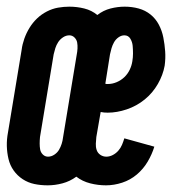

<svg xmlns="http://www.w3.org/2000/svg" viewBox="-23 -548 543 576"><path d="M120 8Q99 8 80 4Q61 0 45 -10.5Q29 -21 18 -36.5Q7 -52 2.5 -71Q-2 -90 -2.5 -110Q-3 -130 1 -151L42 -399Q44 -415 50 -432Q56 -449 65.5 -464.5Q75 -480 88 -492.5Q101 -505 117.5 -513.5Q134 -522 151 -525Q168 -528 185 -528Q208 -528 230 -522.5Q252 -517 269 -503Q287 -517 308.5 -522.5Q330 -528 351 -528Q373 -528 393 -522.5Q413 -517 428.5 -504.5Q444 -492 453.5 -474Q463 -456 467 -435.5Q471 -415 472.5 -394Q474 -373 471 -351Q466 -323 450.5 -296Q435 -269 411 -249.5Q387 -230 357.5 -220Q328 -210 300 -210Q294 -210 289 -210.5Q284 -211 279 -212L266 -137Q265 -127 264.5 -117Q264 -107 267 -98Q270 -89 278 -83.5Q286 -78 296 -78Q306 -78 315.5 -83Q325 -88 332 -96Q339 -104 343 -113.5Q347 -123 350 -133L440 -108Q433 -85 420 -63Q407 -41 387.5 -24.5Q368 -8 343.5 0Q319 8 295 8Q271 8 247.5 2Q224 -4 206 -18Q187 -4 164.5 2Q142 8 120 8ZM301 -296Q314 -296 327 -301.5Q340 -307 350 -316.5Q360 -326 366 -338.5Q372 -351 374 -364Q376 -376 376 -387.5Q376 -399 375 -410.5Q374 -422 368 -432Q362 -442 350 -442Q341 -442 332.5 -436Q324 -430 319 -421Q314 -412 311.5 -403Q309 -394 307 -385L293 -297Q295 -296 297 -296Q299 -296 301 -296ZM121 -78Q131 -78 140 -84Q149 -90 154 -98.5Q159 -107 162 -116.5Q165 -126 166 -135L207 -383Q209 -393 209.5 -402.5Q210 -412 208.5 -420.5Q207 -429 200.5 -435.5Q194 -442 185 -442Q175 -442 166 -436Q157 -430 151.5 -421.5Q146 -413 143 -403.5Q140 -394 138 -385L97 -137Q96 -127 96 -117.5Q96 -108 97.5 -99.5Q99 -91 105.5 -84.5Q112 -78 121 -78Z"/></svg>

Font: Iosevka SS18 Semibold
Style: Italic
Weight: 600
Italic angle: -9°
Monospace: yes
Designer: Belleve Invis
Foundry: Belleve Invis
Version: Version 25.1.1; ttfautohint (v1.8.4)